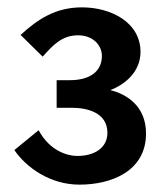

<svg xmlns="http://www.w3.org/2000/svg" viewBox="-20 -878 443 522"><path d="M196 -376C282 -376 377 -412 377 -515C377 -590 324 -622 280 -633C319 -648 362 -682 362 -737C362 -817 282 -858 203 -858C130 -858 82 -825 36 -783L96 -724C124 -755 148 -782 192 -782C234 -782 257 -754 257 -726C257 -685 226 -660 170 -660H134V-585H175C215 -585 272 -573 272 -517C272 -476 237 -454 190 -454C163 -454 115 -468 85 -524L19 -470C51 -423 116 -376 196 -376Z"/></svg>

Font: Cheyenne Sans
Style: Bold
Weight: 700
Designer: The Public Sans project authors (U.S. Web Design System), Libre Franklin designed by Pablo Impallari and Rodrigo Fuenzal
Foundry: The Cheyenne Sans Project Authors
Version: Version 2.007